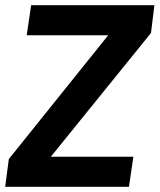

<svg xmlns="http://www.w3.org/2000/svg" viewBox="-23 -720 615 740"><path d="M-3 0 11 -107 394 -584H80L97 -700H572L559 -593L173 -116H491L474 0Z"/></svg>

Font: Host Grotesk ExtraBold
Style: Italic
Weight: 800
Italic angle: -8°
Designer: Doğukan Karapınar
Foundry: Element Type
Version: Version 1.003; ttfautohint (v1.8.4.7-5d5b)